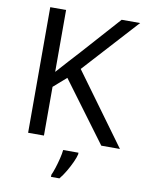

<svg xmlns="http://www.w3.org/2000/svg" viewBox="-100 -784 818 1075"><g transform="rotate(10 309.5 -246.5)"><path d="M619 0H513L260 -341L187 -277V0H97V-714H187V-362Q217 -396 248 -430Q279 -464 310 -498L503 -714H608L325 -403ZM394 70Q390 88 377.5 115.5Q365 143 348.5 171Q332 199 314 221H266V209Q274 192 282.5 165.5Q291 139 298 110.5Q305 82 307 61H394Z"/></g></svg>

Font: Noto Sans Tifinagh Ahaggar
Style: Regular
Weight: 400
Designer: JamraPatel
Foundry: JamraPatel LLC
Version: Version 2.006; ttfautohint (v1.8.4.7-5d5b)